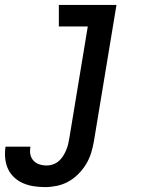

<svg xmlns="http://www.w3.org/2000/svg" viewBox="-81 -540 601 783"><path d="M103 223Q79 223 56.5 219.5Q34 216 14 207.5Q-6 199 -22 184.5Q-38 170 -47.5 150.5Q-57 131 -59.5 108Q-62 85 -59 62L-58 58H43V60Q40 76 43 90.5Q46 105 56 115.5Q66 126 80 130.5Q94 135 109 135Q122 135 135 130.5Q148 126 158.5 117Q169 108 176.5 96Q184 84 189 72Q194 60 197 47.5Q200 35 202 22L277 -432H159V-520H394L302 36Q298 60 290.5 84Q283 108 270 129.5Q257 151 238 170Q219 189 197 201Q175 213 150.5 218Q126 223 103 223Z"/></svg>

Font: Iosevka Semibold
Style: Italic
Weight: 600
Italic angle: -9°
Monospace: yes
Designer: Belleve Invis
Foundry: Belleve Invis
Version: Version 32.5.0; ttfautohint (v1.8.4)